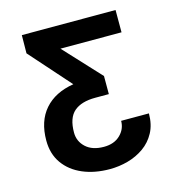

<svg xmlns="http://www.w3.org/2000/svg" viewBox="-107 -622 846 910"><g transform="rotate(-15 316.0 -167.0)"><path d="M82 -528.4H541.9V-419H242.2L408 -240.4V-151.6H341.3Q272.7 -151.6 237 -120.7Q201.3 -89.8 201.3 -17.8Q201.3 25.2 233.1 54.5Q264.9 83.8 321.7 83.8Q371.8 83.8 401.6 55Q431.5 26.3 431.5 -14.2H567.8Q567.8 40.1 546.7 79.4Q525.6 118.6 490.1 143.8Q454.5 169 410.9 181.1Q367.2 193.2 321.7 193.2Q247.2 193.2 189.1 168.5Q131 143.8 97.8 97.1Q64.6 50.4 64.6 -15.6Q64.6 -110.4 114.9 -168Q165.1 -225.5 257.5 -240.4L81 -439.3Z"/></g></svg>

Font: Interface
Style: Bold
Weight: 700
Designer: Rasmus Andersson
Foundry: rsms
Version: Version 1.8